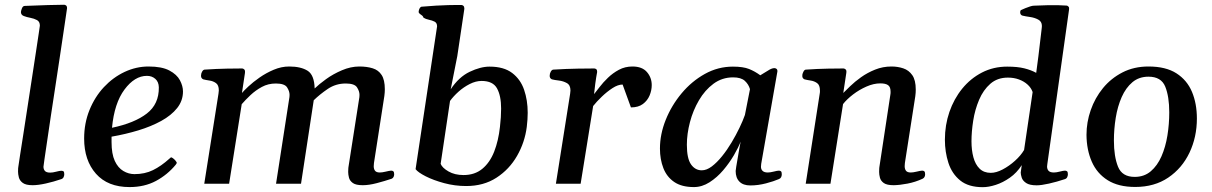

<svg xmlns="http://www.w3.org/2000/svg" viewBox="-20 -776 5121 811"><path d="M57.6 -72.8Q59.1 -84.5 64.9 -121.8Q70.8 -159.2 79.1 -212.6Q87.4 -266.1 96.7 -327.1Q106 -388.2 115.2 -447.5Q124.5 -506.8 131.8 -556.2Q139.2 -605.5 143.8 -635.7Q148.4 -666 148.4 -667.5Q148.4 -684.6 136.2 -691.2Q124 -697.8 108.4 -700.7Q92.8 -703.6 80.6 -708.3Q68.4 -712.9 68.4 -725.1Q68.4 -729.5 72.3 -740Q76.2 -750.5 84 -751Q136.7 -753.4 182.6 -754.6Q228.5 -755.9 251 -755.9Q254.9 -755.9 259 -752.9Q263.2 -750 263.2 -741.2Q263.2 -740.7 259 -712.4Q254.9 -684.1 247.8 -636.7Q240.7 -589.4 231.9 -530.3Q223.1 -471.2 213.4 -408.2Q203.6 -345.2 194.8 -286.1Q186 -227.1 179 -179.2Q171.9 -131.3 167.7 -102.5Q163.6 -73.7 163.6 -71.8Q163.6 -61 169.7 -54Q175.8 -46.9 192.4 -46.9Q202.6 -46.9 217.3 -50.8Q231.9 -54.7 239.3 -54.7Q243.7 -54.7 247.6 -52.7Q251.5 -50.8 251.5 -40Q251.5 -34.2 248.8 -28.1Q246.1 -22 239.3 -19.5Q206.5 -8.3 173.8 -1Q141.1 6.3 117.7 6.3Q89.4 6.3 76.2 -3.4Q63 -13.2 59.6 -26.9Q56.2 -40.5 56.2 -51.3Q56.2 -59.1 56.6 -65.2Q57.1 -71.3 57.6 -72.8Z M752.9 -389.6Q752.9 -350.6 728.3 -319.6Q703.6 -288.6 660.9 -265.1Q618.2 -241.7 564.2 -225.3Q510.3 -209 451.2 -198.7Q451.2 -193.4 451.2 -187.5Q451.2 -181.6 451.2 -175.8Q451.2 -126 464.8 -96.4Q478.5 -66.9 501 -53.7Q523.4 -40.5 547.9 -40.5Q591.8 -40.5 626.2 -57.4Q660.6 -74.2 695.8 -106Q698.2 -108.4 700.7 -110.4Q703.1 -112.3 706.1 -110.4Q710.9 -107.9 716.3 -102.8Q721.7 -97.7 724.6 -92.8Q725.6 -91.3 726.1 -90.3Q726.6 -89.4 726.6 -88.9Q726.6 -86.4 724.9 -84.2Q723.1 -82 722.2 -80.1Q687 -37.6 638.7 -11.7Q590.3 14.2 527.3 14.2Q435.1 14.2 385.3 -42.2Q335.4 -98.6 335.4 -190.9Q335.4 -255.4 357.9 -311Q380.4 -366.7 418.9 -408Q457.5 -449.2 506.3 -472.2Q555.2 -495.1 607.4 -495.1Q663.6 -495.1 695.3 -478.3Q727.1 -461.4 740 -437Q752.9 -412.6 752.9 -389.6ZM600.6 -455.6Q548.8 -455.6 505.9 -397.9Q462.9 -340.3 453.1 -236.3Q548.3 -256.3 600.1 -296.4Q651.9 -336.4 650.9 -407.2Q650.4 -430.2 636 -442.9Q621.6 -455.6 600.6 -455.6Z M1603.5 -370.6 1559.6 -87.4Q1558.6 -78.6 1558.6 -73.7Q1558.6 -62 1564.2 -54.7Q1569.8 -47.4 1584.5 -47.4Q1594.2 -47.4 1609.1 -51Q1624 -54.7 1631.8 -55.2Q1636.7 -55.7 1640.9 -52.7Q1645 -49.8 1645 -40Q1645 -34.7 1642.6 -29.1Q1640.1 -23.4 1634.3 -21Q1605 -11.2 1571.5 -2.4Q1538.1 6.3 1512.2 6.3Q1483.4 6.3 1470.5 -2.9Q1457.5 -12.2 1454.1 -25.4Q1450.7 -38.6 1450.7 -49.8Q1450.7 -58.1 1451.2 -63.7Q1451.7 -69.3 1451.7 -69.3L1498 -365.7Q1498.5 -369.6 1498.5 -375.5Q1498.5 -390.6 1488 -407Q1477.5 -423.3 1440.4 -423.3Q1398.4 -423.3 1364.5 -400.4Q1330.6 -377.4 1305.2 -352.5L1251.5 0H1146L1202.6 -366.2Q1203.1 -369.6 1203.1 -375.5Q1203.1 -390.6 1192.6 -407Q1182.1 -423.3 1145 -423.3Q1112.8 -423.3 1086.2 -408.9Q1059.6 -394.5 1038.1 -374.3Q1016.6 -354 1001 -335.9L947.8 0H842.8L902.8 -379.9Q904.3 -388.2 904.3 -394Q904.3 -416.5 892.3 -425Q880.4 -433.6 864.7 -435.8Q849.1 -438 838.4 -440.9Q829.1 -445.3 829.1 -455.6Q829.1 -456.5 829.3 -457.8Q829.6 -459 829.6 -460.4Q829.6 -466.3 834 -473.9Q838.4 -481.4 844.2 -481.9Q896 -485.4 938.2 -486.1Q980.5 -486.8 1002.9 -486.8Q1006.8 -486.8 1011.5 -482.9Q1016.1 -479 1014.6 -467.3L1002 -383.3Q1009.8 -392.6 1029.3 -410.9Q1048.8 -429.2 1076.4 -448.5Q1104 -467.8 1136.2 -481.4Q1168.5 -495.1 1201.7 -495.1Q1250.5 -495.1 1279.1 -477.3Q1307.6 -459.5 1309.1 -402.3Q1327.1 -419.9 1357.2 -441.7Q1387.2 -463.4 1424.3 -479.2Q1461.4 -495.1 1498 -495.1Q1529.8 -495.1 1554.2 -487.5Q1578.6 -480 1592 -459.2Q1605.5 -438.5 1605.5 -398.9Q1605.5 -392.6 1605 -385.3Q1604.5 -377.9 1603.5 -370.6Z M1735.4 -61.5 1826.2 -664.6Q1826.2 -679.2 1815.7 -684.6Q1805.2 -689.9 1791.7 -692.6Q1778.3 -695.3 1769 -701.2Q1767.1 -707 1763.2 -710.2Q1759.3 -713.4 1755.1 -716.1Q1751 -718.8 1748.5 -723.6Q1747.6 -728.5 1750.7 -736.8Q1753.9 -745.1 1759.8 -747.6Q1791.5 -750.5 1821.8 -752.2Q1852.1 -753.9 1872.6 -754.4Q1890.6 -754.9 1905.5 -754.9Q1920.4 -754.9 1929.2 -754.9Q1933.1 -754.9 1937.3 -751.5Q1941.4 -748 1941.4 -739.7Q1941.4 -739.3 1941.2 -738Q1940.9 -736.8 1940.9 -735.4L1911.6 -539.1L1883.8 -398.9Q1918 -450.7 1963.9 -472.7Q2009.8 -494.6 2047.9 -494.6Q2107.9 -494.6 2143.3 -467.8Q2178.7 -440.9 2193.8 -396.7Q2209 -352.5 2209 -299.8Q2209 -272.5 2205.1 -240.2Q2196.8 -174.8 2164.1 -117.7Q2131.3 -60.5 2077.1 -25.4Q2022.9 9.8 1949.2 9.8Q1901.4 9.8 1856.2 -2.4Q1811 -14.6 1778.3 -31.2Q1745.6 -47.9 1735.4 -61.5ZM1880.9 -349.6 1841.3 -84Q1848.1 -66.9 1874.5 -51.8Q1900.9 -36.6 1938 -36.6Q1985.4 -36.6 2017.3 -63Q2049.3 -89.4 2067.4 -135.5Q2085.4 -181.6 2091.8 -240.2Q2094.2 -261.2 2095.5 -280.8Q2096.7 -300.3 2096.7 -317.4Q2096.7 -371.6 2079.3 -402.8Q2062 -434.1 2014.2 -434.1Q1989.7 -434.1 1964.1 -421.1Q1938.5 -408.2 1916.7 -388.7Q1895 -369.1 1880.9 -349.6Z M2489.3 -378.4Q2498.5 -389.6 2512.9 -408.7Q2527.3 -427.7 2547.9 -447.5Q2568.4 -467.3 2594.2 -481.2Q2620.1 -495.1 2651.4 -495.1Q2692.4 -495.1 2712.6 -471.7Q2732.9 -448.2 2732.9 -416.5Q2732.9 -394.5 2723.9 -372.8Q2714.8 -351.1 2695.6 -336.7Q2676.3 -322.3 2645 -322.3L2609.9 -418.9Q2590.3 -418.9 2567.1 -403.8Q2543.9 -388.7 2522 -367.7Q2500 -346.7 2485.4 -328.1L2432.6 0H2328.1L2388.2 -379.9Q2389.6 -388.2 2389.6 -394Q2389.6 -416.5 2374.5 -425Q2359.4 -433.6 2340.6 -435.8Q2321.8 -438 2311 -440.9Q2301.8 -445.3 2301.8 -455.6Q2301.8 -465.3 2306.4 -473.4Q2311 -481.4 2316.9 -481.9Q2373.5 -485.4 2420.9 -486.1Q2468.3 -486.8 2490.2 -486.8Q2494.1 -486.8 2498.3 -483.9Q2502.4 -481 2502.4 -472.2Q2502.4 -472.2 2498.5 -450.2Q2494.6 -428.2 2489.3 -378.4Z M2911.1 14.2Q2859.4 14.2 2827.9 -7.3Q2796.4 -28.8 2782 -65.9Q2767.6 -103 2767.6 -148.4Q2767.6 -209 2792 -269.8Q2816.4 -330.6 2858.9 -381.6Q2901.4 -432.6 2957 -463.6Q3012.7 -494.6 3075.7 -494.6Q3119.1 -494.6 3144 -484.6Q3168.9 -474.6 3191.4 -458Q3207 -466.8 3223.4 -477.5Q3239.7 -488.3 3251 -488.3Q3255.9 -488.3 3260 -485.1Q3264.2 -481.9 3263.7 -474.1L3195.3 -84Q3194.3 -76.2 3194.3 -71.8Q3194.3 -60.5 3201.4 -54Q3208.5 -47.4 3223.1 -47.4Q3233.4 -47.4 3248.5 -51.3Q3263.7 -55.2 3270 -55.2Q3274.9 -55.2 3278.6 -52.5Q3282.2 -49.8 3282.2 -40Q3282.2 -32.7 3279.3 -27.3Q3276.4 -22 3270 -19.5Q3249 -10.3 3215.6 -1.5Q3182.1 7.3 3149.4 7.3Q3119.1 7.3 3103.3 -8.8Q3087.4 -24.9 3087.4 -53.7Q3087.4 -57.1 3089.8 -71.8Q3092.3 -86.4 3095.7 -106.4Q3099.1 -126.5 3102.5 -146Q3106 -165.5 3108.4 -177.7Q3099.1 -153.3 3080.1 -120.6Q3061 -87.9 3034.9 -57.1Q3008.8 -26.4 2977.1 -6.1Q2945.3 14.2 2911.1 14.2ZM2944.3 -56.6Q2964.8 -56.6 2986.6 -73Q3008.3 -89.4 3029.8 -116Q3051.3 -142.6 3070.1 -174.1Q3088.9 -205.6 3103.5 -236.1Q3118.2 -266.6 3126.5 -290.5L3147.9 -399.4Q3142.1 -419.9 3126 -434.6Q3109.9 -449.2 3076.7 -449.2Q3030.3 -449.2 2993.9 -422.4Q2957.5 -395.5 2932.4 -352.5Q2907.2 -309.6 2894.3 -260Q2881.3 -210.4 2881.3 -164.6Q2881.3 -106.4 2898.9 -81.5Q2916.5 -56.6 2944.3 -56.6Z M3846.2 -369.6 3802.2 -87.4Q3801.3 -79.1 3801.3 -74.2Q3801.3 -62 3806.9 -54.7Q3812.5 -47.4 3827.1 -47.4Q3836.9 -47.4 3851.8 -51Q3866.7 -54.7 3874.5 -55.2Q3879.9 -55.7 3883.8 -52.7Q3887.7 -49.8 3887.7 -40Q3887.7 -26.4 3877 -21Q3846.2 -6.8 3813.5 -0.5Q3780.8 5.9 3754.9 6.3Q3726.1 6.3 3713.1 -2.9Q3700.2 -12.2 3696.8 -25.4Q3693.4 -38.6 3693.4 -49.8Q3693.4 -58.1 3693.8 -63.7Q3694.3 -69.3 3694.3 -69.3L3740.7 -375Q3741.7 -379.4 3741.7 -382.8Q3741.7 -386.2 3741.7 -389.6Q3741.7 -408.7 3731.2 -416.3Q3720.7 -423.8 3698.2 -423.8Q3670.4 -423.8 3639.9 -410.4Q3609.4 -397 3583.3 -377Q3557.1 -356.9 3541 -336.4L3487.8 0H3383.3L3442.4 -379.9Q3443.4 -383.8 3443.4 -387Q3443.4 -390.1 3443.4 -393.6Q3443.4 -416.5 3431.4 -425Q3419.4 -433.6 3404.1 -435.8Q3388.7 -438 3377.9 -440.9Q3373 -443.4 3370.6 -447.3Q3368.2 -451.2 3369.1 -460.4Q3370.1 -466.3 3374 -473.9Q3377.9 -481.4 3383.8 -481.9Q3435.5 -485.4 3478.3 -486.1Q3521 -486.8 3543 -486.8Q3546.9 -486.8 3551.8 -482.9Q3556.6 -479 3554.7 -467.3L3542 -383.3Q3552.2 -393.6 3571.3 -412.1Q3590.3 -430.7 3616.9 -449.7Q3643.6 -468.8 3676.3 -481.9Q3709 -495.1 3745.6 -495.1Q3772 -495.1 3795.4 -487.3Q3818.8 -479.5 3833.5 -458.5Q3848.1 -437.5 3848.1 -397.9Q3848.1 -391.1 3847.7 -384.3Q3847.2 -377.4 3846.2 -369.6Z M4131.3 14.6Q4070.8 14.6 4035.9 -13.7Q4001 -42 3986.1 -87.9Q3971.2 -133.8 3971.2 -186Q3971.2 -247.6 3990.2 -303Q4009.3 -358.4 4044.4 -401.6Q4079.6 -444.8 4127.9 -469.7Q4176.3 -494.6 4234.4 -494.6Q4277.8 -494.6 4306.9 -487.3Q4335.9 -480 4356.9 -468.3L4366.2 -539.1L4380.4 -658.7Q4380.9 -662.1 4380.9 -666.5Q4380.9 -685.1 4365.2 -693.4Q4349.6 -701.7 4330.3 -704.3Q4311 -707 4298.8 -710Q4289.1 -712.9 4289.1 -724.6Q4289.1 -727.1 4290 -729.7Q4291 -732.4 4292.5 -733.4Q4300.8 -737.3 4311 -741.5Q4321.3 -745.6 4331.1 -748.8Q4340.8 -752 4347.2 -752Q4374.5 -753.4 4402.1 -753.9Q4429.7 -754.4 4452.4 -753.9Q4475.1 -753.4 4485.8 -752.4Q4489.7 -752 4493.4 -747.8Q4497.1 -743.7 4495.6 -735.4L4403.8 -82.5Q4402.8 -76.7 4402.8 -72.8Q4402.8 -61 4409.4 -54.2Q4416 -47.4 4431.6 -47.4Q4441.9 -47.4 4456.8 -51.3Q4471.7 -55.2 4478.5 -55.2Q4483.4 -55.2 4487.1 -52.5Q4490.7 -49.8 4490.7 -40Q4490.7 -34.2 4488 -28.1Q4485.4 -22 4478.5 -19.5Q4443.4 -7.8 4410.9 -0.5Q4378.4 6.8 4358.9 6.8Q4329.1 6.8 4314.5 -2.9Q4299.8 -12.7 4295.7 -25.6Q4291.5 -38.6 4291.5 -47.4Q4291.5 -50.3 4295.9 -78.6Q4274.9 -45.9 4245.6 -25.4Q4216.3 -4.9 4186 4.9Q4155.8 14.6 4131.3 14.6ZM4165 -45.9Q4188 -45.9 4215.3 -60.3Q4242.7 -74.7 4267.3 -96.9Q4292 -119.1 4305.7 -142.6L4341.8 -387.2Q4335.4 -405.3 4320.3 -418.9Q4305.2 -432.6 4283.9 -440.4Q4262.7 -448.2 4237.3 -448.2Q4192.9 -448.2 4163.1 -422.1Q4133.3 -396 4115.7 -354.5Q4098.1 -313 4090.8 -266.4Q4083.5 -219.7 4083.5 -179.2Q4083.5 -141.6 4091.6 -111.6Q4099.6 -81.5 4117.7 -63.7Q4135.7 -45.9 4165 -45.9Z M4569.3 -206.5Q4569.3 -259.8 4587.2 -311Q4605 -362.3 4638.9 -403.8Q4672.9 -445.3 4721.4 -470.2Q4770 -495.1 4831.1 -495.1Q4904.3 -495.1 4949.2 -466.3Q4994.1 -437.5 5014.9 -387.9Q5035.6 -338.4 5035.6 -275.4Q5035.6 -197.3 5004.4 -131.3Q4973.1 -65.4 4914.8 -25.9Q4856.4 13.7 4774.9 13.7Q4704.1 13.7 4658.7 -14.9Q4613.3 -43.5 4591.6 -93.3Q4569.8 -143.1 4569.3 -206.5ZM4772.9 -28.8Q4813 -28.8 4840.8 -52.5Q4868.7 -76.2 4886 -115.7Q4903.3 -155.3 4911.1 -203.6Q4918.9 -252 4918.9 -301.3Q4918.9 -368.2 4901.9 -410.2Q4884.8 -452.1 4831.1 -452.1Q4791 -452.1 4763.2 -428.7Q4735.4 -405.3 4718 -366Q4700.7 -326.7 4692.9 -278.8Q4685.1 -231 4685.1 -182.6Q4685.1 -115.2 4702.4 -72Q4719.7 -28.8 4772.9 -28.8Z"/></svg>

Font: Gelasio Medium
Style: Italic
Weight: 500
Italic angle: -8.5°
Designer: Eben Sorkin
Foundry: Eben Sorkin
Version: Version 1.008